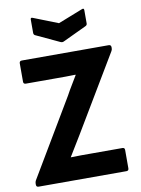

<svg xmlns="http://www.w3.org/2000/svg" viewBox="-94 -926 725 989"><g transform="rotate(-10 268.5 -431.5)"><path d="M26 0Q14 0 14 -13V-18Q14 -23 15 -26.5Q16 -30 18 -34L257 -436Q271 -462 285.5 -485.5Q300 -509 314 -533V-535Q289 -534 262 -534Q235 -534 209 -534H54Q41 -534 41 -546V-642Q41 -655 54 -655H508Q521 -655 521 -642V-637Q521 -628 516 -621L280 -226Q264 -200 248 -173.5Q232 -147 216 -121V-120Q243 -121 270 -121Q297 -121 326 -121H486Q498 -121 498 -109V-13Q498 0 486 0ZM267 -714 143 -772Q136 -776 136 -785V-855Q136 -867 149 -861L276 -811L403 -861Q416 -867 416 -855V-785Q416 -776 407 -772L284 -714Q276 -710 267 -714Z"/></g></svg>

Font: Sofia Sans Semi Condensed ExtraBold
Style: Regular
Weight: 800
Designer: Botio Nikoltchev, Ani Petrova
Foundry: lettersoup
Version: Version 4.100